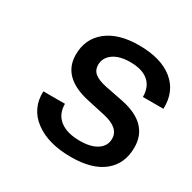

<svg xmlns="http://www.w3.org/2000/svg" viewBox="-124 -635 768 770"><g transform="rotate(30 260.5 -250.5)"><path d="M327 -201 245 -219Q108 -248 108 -354Q108 -427 161.5 -470Q215 -513 310 -513Q412 -513 468 -467.5Q524 -422 521 -341H426Q426 -388 397 -412.5Q368 -437 313 -437Q263 -437 234.5 -416.5Q206 -396 206 -363Q206 -339 223 -325Q240 -311 277 -303L363 -286Q498 -258 498 -148Q498 -73 446 -30.5Q394 12 296 12Q190 12 128 -34.5Q66 -81 69 -161H169Q169 -113 202 -87.5Q235 -62 294 -62Q346 -62 374.5 -81.5Q403 -101 403 -134Q403 -184 327 -201Z"/></g></svg>

Font: Overused Grotesk Medium
Style: Italic
Weight: 500
Italic angle: -10°
Version: Version 0.003